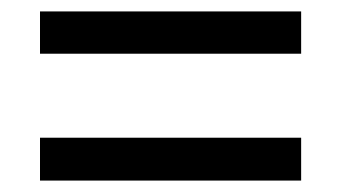

<svg xmlns="http://www.w3.org/2000/svg" viewBox="-20 -448 598 336"><path d="M50 -428H507V-354H50ZM50 -207H507V-132H50Z"/></svg>

Font: Zilla Slab SemiBold
Style: Regular
Weight: 600
Designer: Typotheque.com
Foundry: Typotheque type foundry
Version: Version 1.1; 2017